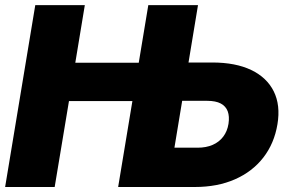

<svg xmlns="http://www.w3.org/2000/svg" viewBox="-20 -748 1161 768"><path d="M0.5 0 121.1 -727.5H319.3L281.2 -497.1H612.8L587.4 -343.8H255.9L198.7 0ZM656.7 -498H829.1Q922.4 -498 984.9 -468Q1047.4 -438 1075 -382.6Q1102.5 -327.1 1089.8 -251Q1077.1 -174.3 1033.4 -117.9Q989.7 -61.5 919.9 -30.8Q850.1 0 759.3 0H452.6L573.2 -727.5H772L677.7 -157.2H770.5Q804.7 -157.2 830.6 -168.5Q856.4 -179.7 872.8 -201.2Q889.2 -222.7 894 -252.9Q898.4 -282.2 890.9 -302.7Q883.3 -323.2 863 -334Q842.8 -344.7 808.6 -344.7H631.3Z"/></svg>

Font: Inter 18pt Black
Style: Italic
Weight: 900
Italic angle: -9.3988°
Designer: Rasmus Andersson
Foundry: rsms
Version: Version 4.001;git-66647c0bb